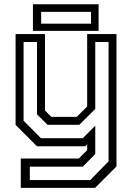

<svg xmlns="http://www.w3.org/2000/svg" viewBox="-20 -704 643 924"><path d="M158 0 55 -103V-540H196.5V-172L227 -141.5H349.5L399.5 -191.5V-540H540.5V97L437.5 200H80V59H359L399.5 18.5V-10L389.5 0ZM123.5 162.5H414.5L502.5 72.5V-502H438.5V-179.5L361.5 -103.5H208.5L158 -154V-502H93.5V-123L177 -39H378.5L438.5 -99V37L378.5 98H123.5ZM138.5 -555.5V-683.5H454.5V-555.5ZM178 -590H418V-647H178Z"/></svg>

Font: Tourney Thin
Style: Regular
Weight: 400
Version: Version 1.015